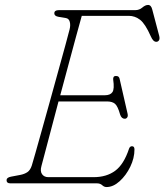

<svg xmlns="http://www.w3.org/2000/svg" viewBox="-20 -741 665 776"><path d="M371.5 0H21.5Q6.5 0 6.5 -13Q6.5 -23.5 24.5 -27L61.5 -34Q79.5 -37.5 91 -45.5Q102.5 -53.5 108.5 -72Q111.5 -81.5 122.5 -120.2Q133.5 -159 149.2 -215.2Q165 -271.5 182.5 -334.5Q200 -397.5 216.2 -456.5Q232.5 -515.5 244.8 -560.2Q257 -605 261.5 -623Q265.5 -639.5 262 -652.8Q258.5 -666 246.5 -668L216.5 -673Q199.5 -676 199.5 -687Q199.5 -700 217.5 -700H526.5Q543 -700 555.2 -710.5Q567.5 -721 578.5 -721Q591 -721 595.5 -702L623.5 -596Q626.5 -584 622.5 -578Q618.5 -572 611.5 -572Q599 -572 589.5 -594Q567 -645 546.2 -661Q525.5 -677 500.5 -677H310.5Q301 -643.5 287 -591.8Q273 -540 256.5 -478.8Q240 -417.5 223.5 -356H403.5Q426 -356 434.5 -368.8Q443 -381.5 437.5 -419Q436 -434 448.5 -434Q456 -434 459.5 -430.2Q463 -426.5 463.5 -422L495.5 -282Q498 -271.5 494 -266.2Q490 -261 484.5 -261Q471 -261 465.5 -278Q456 -312 444.8 -321.5Q433.5 -331 412.5 -331H216.5Q199.5 -267 184.8 -211Q170 -155 160 -117.2Q150 -79.5 147.5 -70Q141.5 -49 150 -37Q158.5 -25 175.5 -25H358.5Q410.5 -25 445.5 -50.8Q480.5 -76.5 501.5 -140Q505 -150 513.5 -150Q523.5 -150 523.5 -137Q523.5 -102 506.5 -67Q489.5 -32 463.5 -8.5Q437.5 15 410.5 15Q401 15 393 7.5Q385 0 371.5 0Z"/></svg>

Font: Fraunces 9pt S100 Thin
Style: Italic
Weight: 100
Italic angle: -16°
Version: Version 1.000; ttfautohint (v1.8.3)